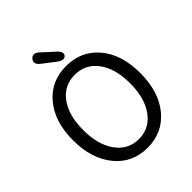

<svg xmlns="http://www.w3.org/2000/svg" viewBox="-260 -1100 1263 1263"><g transform="rotate(-45 371.0 -469.0)"><path d="M146 -90Q58 -195 58 -369Q58 -543 146 -646Q231 -747 371 -747Q511 -747 597.5 -645Q684 -543 684 -369Q684 -195 597.5 -91Q511 13 371 13Q231 13 146 -90ZM212.5 -150Q272 -68 371 -68Q470 -68 529.5 -150Q589 -232 589 -369Q589 -506 529.5 -586Q470 -666 370.5 -666Q271 -666 212 -586Q153 -506 153 -369Q153 -232 212.5 -150ZM412 -801Q392 -778 351 -808L265 -874Q223 -906 248 -937Q274 -968 313 -932L393 -859Q431 -825 412 -801Z"/></g></svg>

Font: Resource Han Rounded HK
Style: Regular
Weight: 400
Designer: Cyano Hao (round all glyphs); Ryoko NISHIZUKA  (kana, bopomofo & ideographs); Paul D. Hunt (Latin, Greek & Cyrillic); Sa
Foundry: Cyano Hao
Version: 0.990